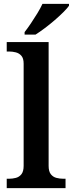

<svg xmlns="http://www.w3.org/2000/svg" viewBox="-20 -979 379 999"><path d="M15 0V-49H28Q45 -49 62.5 -53.5Q80 -58 91.5 -72.5Q103 -87 103 -116V-648Q103 -675 91.5 -688.5Q80 -702 62.5 -706.5Q45 -711 28 -711H15V-760H233V-116Q233 -87 244.5 -72.5Q256 -58 273.5 -53.5Q291 -49 308 -49H321V0ZM108 -812Q123 -831 140.5 -857Q158 -883 174.5 -910Q191 -937 201 -959H339V-949Q330 -936 310 -916Q290 -896 264.5 -874Q239 -852 213 -832.5Q187 -813 165 -799H108Z"/></svg>

Font: Noto Serif NP Hmong SemiBold
Style: Regular
Weight: 600
Designer: Dalton Maag Ltd
Foundry: Dalton Maag Ltd
Version: Version 1.001; ttfautohint (v1.8.4.7-5d5b)